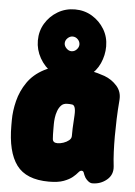

<svg xmlns="http://www.w3.org/2000/svg" viewBox="-57 -842 638 910"><g transform="rotate(5 262.5 -387.0)"><path d="M210 25Q102 25 56 -37Q10 -99 10 -225V-250Q10 -294 22 -342Q34 -390 62.5 -431.5Q91 -473 140.5 -499Q190 -525 265 -525Q318 -525 358 -516.5Q398 -508 429 -497Q464 -484 488.5 -456.5Q513 -429 510 -390Q506 -341 504.5 -298Q503 -255 503 -216.5Q503 -178 504.5 -142.5Q506 -107 510 -74Q514 -34 484.5 -9.5Q455 15 416 15Q407 15 398 8.5Q389 2 382 -8Q374 -22 371.5 -31Q369 -40 360 -40Q353 -40 345 -30Q337 -20 322 -7.5Q307 5 280.5 15Q254 25 210 25ZM235 -160Q248 -160 263 -165Q278 -170 289 -179Q300 -188 300 -200Q300 -222 300.5 -235.5Q301 -249 302 -262.5Q303 -276 304 -298Q307 -349 286 -349Q281 -350 275.5 -350Q270 -350 265 -350Q247 -350 236.5 -339Q226 -328 220 -311.5Q214 -295 212 -278.5Q210 -262 210 -250V-225Q210 -196 211.5 -178Q213 -160 235 -160ZM100 -637Q100 -682 122 -718.5Q144 -755 181 -777Q218 -799 263 -799Q308 -799 344.5 -777Q381 -755 403 -718.5Q425 -682 425 -637Q425 -595 407.5 -556Q390 -517 354.5 -491.5Q319 -466 263 -466Q218 -466 181 -490.5Q144 -515 122 -554Q100 -593 100 -637ZM228 -635Q228 -622 239 -611Q250 -600 263 -600Q277 -600 287.5 -611Q298 -622 298 -635Q298 -649 287.5 -659.5Q277 -670 263 -670Q250 -670 239 -659.5Q228 -649 228 -635Z"/></g></svg>

Font: Winky Sans Black
Style: Regular
Weight: 900
Designer: Simon Atzbach
Foundry: typofactur
Version: Version 1.205